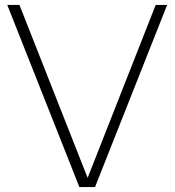

<svg xmlns="http://www.w3.org/2000/svg" viewBox="-20 -760 709 780"><path d="M302.5 0 9.5 -740H59L336 -37.5L612.5 -740H659L366 0Z"/></svg>

Font: Encode Sans Semi Expanded ExtraLight
Style: Regular
Weight: 200
Width: 6
Designer: Multiple Designers
Foundry: Impallari Type
Version: Version 3.000; ttfautohint (v1.8.3) -l 8 -r 50 -G 200 -x 14 